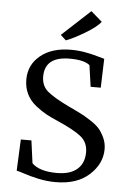

<svg xmlns="http://www.w3.org/2000/svg" viewBox="-53 -765 545 813"><g transform="rotate(5 219.5 -359.0)"><path d="M205 -594 182 -615 302 -726H303L350 -685Q332 -662 284 -633.5Q236 -605 206 -594ZM214 8Q176 8 140 0Q104 -8 78.5 -16.5Q53 -25 46 -26L52 -159H97L110 -63Q142 -31 216 -31Q273 -31 302.5 -57Q332 -83 332 -129Q332 -171 301.5 -195.5Q271 -220 202 -250Q172 -263 151.5 -274Q131 -285 105.5 -305Q80 -325 66.5 -352.5Q53 -380 53 -414Q53 -477 101.5 -516.5Q150 -556 231 -556Q262 -556 292 -550.5Q322 -545 345.5 -538Q369 -531 374 -530L370 -407H327L314 -498Q290 -518 229 -518Q123 -518 123 -433Q123 -393 150.5 -370Q178 -347 242 -316Q249 -313 253 -311Q284 -296 298 -289Q312 -282 337.5 -265.5Q363 -249 375.5 -234.5Q388 -220 398.5 -197.5Q409 -175 409 -149Q409 -87 357 -39.5Q305 8 214 8Z"/></g></svg>

Font: Aikya
Style: Regular
Weight: 400
Designer: Neelakash Kshetrimayum (Latin subset based on Merriweather by Eben Sorkin)
Foundry: Brand New Type
Version: Version 1.00 b005